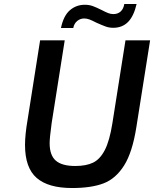

<svg xmlns="http://www.w3.org/2000/svg" viewBox="-20 -941 776 967"><path d="M106 -211Q106 -263 119 -338L182 -738H306L240 -320Q230 -246 230 -220Q230 -159 261 -132Q292 -105 359 -105Q414 -105 449 -122Q484 -139 508 -185.5Q532 -232 546 -320L612 -738H736L667 -302Q647 -174 605 -107.5Q563 -41 501.5 -17.5Q440 6 343 6Q223 6 164.5 -45Q106 -96 106 -211ZM407 -917Q429 -917 447 -910.5Q465 -904 491 -891Q512 -880 525 -875Q538 -870 551 -870Q573 -870 587.5 -883Q602 -896 606 -921H668Q654 -860 625 -830.5Q596 -801 550 -801Q530 -801 512 -807.5Q494 -814 465 -827Q444 -838 430.5 -843Q417 -848 404 -848Q384 -848 368.5 -835Q353 -822 349 -800H287Q300 -862 332 -889.5Q364 -917 407 -917Z"/></svg>

Font: Exo SemiBold
Style: Italic
Weight: 600
Italic angle: -9°
Designer: Natanael Gama
Foundry: Natanael Gama
Version: Version 1.500; ttfautohint (v1.6)